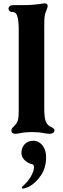

<svg xmlns="http://www.w3.org/2000/svg" viewBox="-20 -776 370 1128"><path d="M47 -10Q47 -16 51 -22Q55 -28 61 -33Q71 -43 76 -50Q85 -63 87.5 -80.5Q90 -98 90 -130V-606Q90 -659 80 -686Q76 -696 69 -701Q62 -706 50 -706Q41 -706 35.5 -711.5Q30 -717 30 -726Q30 -734 37.5 -740Q45 -746 60 -746H118Q170 -746 217 -753Q234 -756 243 -756Q260 -756 260 -741Q260 -732 249 -706Q243 -692 241.5 -673Q240 -654 240 -617V-606V-140Q240 -83 250 -60Q260 -38 280 -30Q300 -22 300 -10Q300 -1 292.5 4.5Q285 10 270 10Q259 10 237 6Q209 0 169 0Q127.3 0 94 7Q82 10 70 10Q47 10 47 -10ZM108.4 326.2Q108.4 323 113.2 318.2Q142.8 292.6 161.2 261Q179.6 229.4 179.6 206.2Q179.6 196.6 176.4 193Q173.2 189.4 163.6 187Q162.8 187 162 187Q137.2 179 121.6 161.4Q106 143.8 106 123Q106 91 125.2 71Q144.4 51 175.6 51Q210 51 232.4 82.2Q250.8 107.8 250.8 147Q250.8 209.4 221.2 253.4Q191.6 297.4 153.2 319Q144.4 323.8 132.8 327.8Q121.2 331.8 114 331.8Q108.4 331.8 108.4 326.2Z"/></svg>

Font: Raigarh
Style: Regular
Weight: 400
Designer: jaikishan Patel
Foundry: MagicType
Version: Version 1.000;FEAKit 1.0